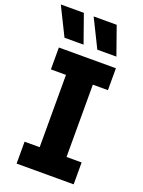

<svg xmlns="http://www.w3.org/2000/svg" viewBox="-194 -1010 809 1088"><g transform="rotate(20 210.5 -466.5)"><path d="M50 0H394V-132H303V-568H394V-700H50V-568H141V-132H50ZM176 -763 116 -933H-23L61 -763ZM374 -763 314 -933H175L259 -763Z"/></g></svg>

Font: Finlandica
Style: Bold
Weight: 700
Designer: Niklas Ekholm, Juho Hiilivirta, Jaakko Suomalainen
Foundry: Helsinki Type Studio
Version: Version 2.000;Glyphs 3.2 (3202)